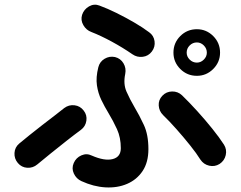

<svg xmlns="http://www.w3.org/2000/svg" viewBox="-20 -787 1040 828"><path d="M331 -6Q309 -16 298.5 -38.5Q288 -61 298 -84Q308 -107 331 -117Q354 -127 376 -116Q431 -92 466 -101Q501 -110 501 -148Q501 -194 484.5 -230Q468 -266 448 -299Q431 -327 417 -356Q403 -385 398 -419Q393 -453 404 -497Q410 -521 431 -533.5Q452 -546 476 -541Q500 -535 512.5 -514Q525 -493 520 -468Q511 -425 525.5 -392Q540 -359 560 -325Q581 -290 600.5 -248Q620 -206 620 -144Q620 -87 595 -49.5Q570 -12 528 6Q486 24 434.5 21Q383 18 331 -6ZM927 -80Q906 -67 882 -72.5Q858 -78 844 -99Q828 -125 800 -160Q772 -195 741 -230Q710 -265 683 -291Q666 -308 664.5 -332Q663 -356 680 -374Q697 -392 722 -392.5Q747 -393 765 -376Q796 -346 830.5 -308Q865 -270 895.5 -232Q926 -194 946 -163Q959 -142 953.5 -118Q948 -94 927 -80ZM141 -78Q122 -62 97.5 -63.5Q73 -65 57 -84Q41 -103 42.5 -127.5Q44 -152 63 -168Q81 -183 107 -204Q133 -225 161.5 -247Q190 -269 215.5 -288.5Q241 -308 257 -321Q277 -336 301.5 -333Q326 -330 341 -310Q356 -291 352.5 -266.5Q349 -242 329 -227Q303 -208 268 -180.5Q233 -153 199 -125.5Q165 -98 141 -78ZM551 -553Q509 -582 462 -607.5Q415 -633 374 -649Q352 -657 339.5 -678.5Q327 -700 334 -723Q342 -747 364 -759.5Q386 -772 409 -763Q444 -750 482.5 -731Q521 -712 558 -690.5Q595 -669 623 -648Q643 -634 646.5 -609.5Q650 -585 635 -565Q620 -545 595.5 -542Q571 -539 551 -553ZM829 -460Q787 -460 757.5 -489.5Q728 -519 728 -560Q728 -602 757.5 -631.5Q787 -661 829 -661Q870 -661 899.5 -631.5Q929 -602 929 -560Q929 -519 899.5 -489.5Q870 -460 829 -460ZM829 -517Q846 -517 859 -530Q872 -543 872 -560Q872 -578 859 -591Q846 -604 829 -604Q811 -604 798 -591Q785 -578 785 -560Q785 -543 798 -530Q811 -517 829 -517Z"/></svg>

Font: Zen Maru Gothic
Style: Bold
Weight: 700
Designer: Yoshimichi Ohira
Foundry: Positype
Version: Version 1.001